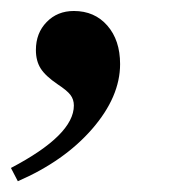

<svg xmlns="http://www.w3.org/2000/svg" viewBox="-45 -153 315 353"><path d="M-12.2 180.2 -24.9 155.8Q90.8 95.2 90.8 41Q90.8 29.8 84.5 21.5Q78.1 13.2 61 2Q38.6 -13.2 29.8 -27.1Q21 -41 21 -61Q21 -92.3 40.8 -112.5Q60.5 -132.8 90.8 -132.8Q128.9 -132.8 152.3 -106Q175.8 -79.1 175.8 -35.2Q175.8 24.9 124.5 84Q73.2 143.1 -12.2 180.2Z"/></svg>

Font: Accordance
Style: Bold-Italic
Weight: 700
Italic angle: -11°
Version: Version 1.2 (build January 31, 2020) Miklal Software Solutio